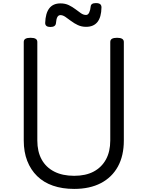

<svg xmlns="http://www.w3.org/2000/svg" viewBox="-20 -1206 957 1245"><path d="M461 19Q384 19 323.5 -2Q263 -23 221 -64Q179 -105 156.5 -163Q134 -221 134 -295V-934Q134 -948 145 -954.5Q156 -961 178 -961Q200 -961 211 -954.5Q222 -948 222 -934V-295Q222 -223 250 -172Q278 -121 331.5 -93.5Q385 -66 461 -66Q536 -66 587.5 -93.5Q639 -121 667 -172Q695 -223 695 -295V-934Q695 -948 706 -954.5Q717 -961 739 -961Q783 -961 783 -934V-295Q783 -196 744.5 -126Q706 -56 634 -18.5Q562 19 461 19ZM307 -1031Q273 -1031 273 -1057Q275 -1120 299.5 -1152Q324 -1184 372 -1184Q403 -1184 426.5 -1172.5Q450 -1161 469 -1146.5Q488 -1132 504.5 -1120.5Q521 -1109 538 -1109Q551 -1109 558.5 -1125Q566 -1141 568 -1164Q570 -1186 602 -1186Q621 -1186 629.5 -1179Q638 -1172 638 -1158Q637 -1095 612 -1063.5Q587 -1032 538 -1032Q509 -1032 484.5 -1043.5Q460 -1055 440.5 -1070Q421 -1085 404 -1096.5Q387 -1108 372 -1108Q359 -1108 352 -1095.5Q345 -1083 343 -1057Q342 -1044 333 -1037.5Q324 -1031 307 -1031Z"/></svg>

Font: Playwrite HU
Style: Regular
Weight: 400
Designer: Veronika Burian, José Scaglione
Foundry: TypeTogether
Version: Version 1.002